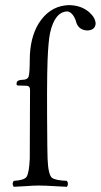

<svg xmlns="http://www.w3.org/2000/svg" viewBox="-20 -718 390 743"><path d="M164.1 -104Q166.5 -43 180.7 -30.3Q193.8 -20 238.8 -18.1Q247.1 -6.3 238.8 4.9Q220.7 4.4 190.9 2.4Q152.8 0 129.9 0Q109.4 0 78.6 2.4Q50.8 4.4 33.2 4.9Q24.9 -6.8 33.2 -18.1Q73.2 -20.5 82.5 -33.2Q92.8 -48.8 95.2 -104Q95.2 -104 96.2 -370.1Q96.2 -384.3 85.4 -385.7Q83 -386.2 81.1 -386.2L47.9 -387.2Q43.9 -389.6 43.9 -391.1L44.9 -399.9Q48.3 -408.7 66.9 -409.2Q86.4 -409.2 90.8 -421.9Q95.2 -436.5 95.2 -487.8Q95.7 -570.8 128.9 -626Q168.5 -689.9 233.9 -697.3Q240.7 -697.8 246.1 -698.2Q294.9 -697.8 326.2 -669.9Q349.6 -648.9 350.1 -626Q347.7 -600.6 316.9 -600.1Q280.8 -602.1 272.9 -639.2Q260.7 -671.4 240.2 -673.8Q191.9 -671.9 173.8 -590.8Q167 -558.6 164.1 -484.9Q160.6 -397.9 163.1 -152.8Q163.6 -117.7 164.1 -104Z"/></svg>

Font: Linux Libertine Display O
Style: Regular
Weight: 400
Designer: Philipp H. Poll
Foundry: Philipp H. Poll
Version: Version 5.0.9